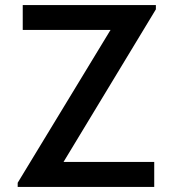

<svg xmlns="http://www.w3.org/2000/svg" viewBox="-20 -740 687 760"><path d="M50 0V-16.5L417.5 -621.5H70V-720H597V-703L231.5 -99H590.5V0Z"/></svg>

Font: Manrope ExtraLight SemiBold
Style: Regular
Weight: 600
Version: Version 4.504